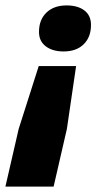

<svg xmlns="http://www.w3.org/2000/svg" viewBox="-63 -529 384 709"><path d="M218 -285 184 -53 135 160H-43L6 -53L80 -285ZM183 -509Q224 -509 248.5 -490.5Q273 -472 273 -437Q273 -392 246 -365.5Q219 -339 172 -339Q131 -339 106 -358Q81 -377 81 -411Q81 -456 108.5 -482.5Q136 -509 183 -509Z"/></svg>

Font: Kantumruy Pro
Style: Bold Italic
Weight: 700
Italic angle: -13°
Version: Version 1.002